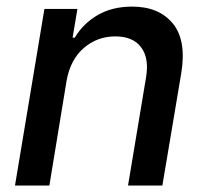

<svg xmlns="http://www.w3.org/2000/svg" viewBox="-20 -573 637 593"><path d="M185.7 -323.9 132.5 0H26.3L117.2 -545.5H219.1L204.2 -456.7H210.9Q236.9 -500.4 281.8 -526.5Q326.7 -552.6 388.1 -552.6Q470.9 -552.6 513.7 -500.5Q556.5 -448.5 539.8 -346.9L481.5 0H375.4L431.1 -334.2Q441.1 -393.5 415.8 -427Q390.6 -460.6 336.3 -460.6Q280.5 -460.6 239 -424.9Q197.4 -389.2 185.7 -323.9Z"/></svg>

Font: Inter UI Medium
Style: Italic
Weight: 500
Italic angle: 9.39999°
Designer: Rasmus Andersson
Foundry: rsms
Version: 3.2;8d6f07862